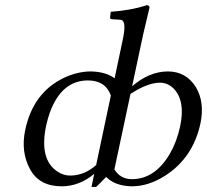

<svg xmlns="http://www.w3.org/2000/svg" viewBox="-20 -718 809 750"><path d="M413.1 -345.2Q391.6 -403.8 323.7 -403.8Q221.2 -403.8 175.3 -279.8Q166.5 -255.4 160.6 -229Q132.3 -96.2 203.6 -48.3Q228 -31.7 255.9 -32.2Q310.5 -33.2 355.5 -73.2ZM426.8 -56.2Q450.2 -18.6 494.6 -18.1Q585 -18.1 643.1 -116.7Q670.9 -164.6 683.6 -224.1Q704.6 -321.8 660.2 -370.1Q637.2 -394.5 605 -395Q564.5 -395 509.3 -363.3Q498.5 -356.9 489.7 -351.1ZM459.5 -563Q474.6 -633.8 454.6 -640.1Q450.2 -641.1 446.3 -641.1L414.6 -643.1Q410.2 -645 409.7 -647.9L412.6 -671.9Q491.2 -677.7 548.8 -696.3Q551.8 -697.3 553.2 -698.2Q564.9 -696.3 564 -688Q563.5 -686 539.1 -583L496.1 -380.9Q562.5 -438.5 635.3 -439Q706.5 -439 744.6 -378.4Q780.3 -319.8 763.2 -236.8Q734.9 -103.5 627.4 -33.2Q561 9.8 495.1 9.8Q430.2 8.8 394.5 -26.9Q390.6 -22.9 381.8 -13.7Q363.8 4.9 355.5 12.2H337.4L348.1 -39.1Q289.6 9.8 220.7 9.8Q133.3 9.8 96.9 -57.9Q60.5 -125.5 78.6 -210.9Q109.4 -355.5 228 -413.1Q281.2 -438.5 333.5 -439Q393.1 -438 427.7 -412.1Z"/></svg>

Font: Linux Biolinum Capitals O
Style: Italic Samll Caps
Weight: 400
Italic angle: -12°
Designer: Philipp H. Poll
Foundry: Philipp H. Poll
Version: Version 0.6.2